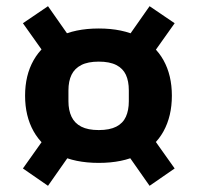

<svg xmlns="http://www.w3.org/2000/svg" viewBox="-20 -656 637 620"><path d="M299 -130Q222 -130 169 -156.5Q116 -183 88.5 -232Q61 -281 61 -347Q61 -413 88.5 -461.5Q116 -510 169 -537Q222 -564 299 -564Q376 -564 428.5 -537Q481 -510 508 -461.5Q535 -413 535 -347Q535 -281 508 -232Q481 -183 428.5 -156.5Q376 -130 299 -130ZM135 -56 54 -112 142 -236 217 -173ZM463 -56 381 -173 456 -236 544 -112ZM299 -236Q334 -236 355.5 -247Q377 -258 386.5 -279Q396 -300 396 -329V-364Q396 -394 386.5 -414.5Q377 -435 355.5 -446Q334 -457 299 -457Q264 -457 242.5 -446Q221 -435 211 -414.5Q201 -394 201 -364V-329Q201 -300 211 -279Q221 -258 242.5 -247Q264 -236 299 -236ZM142 -457 54 -581 135 -636 217 -519ZM456 -457 381 -519 463 -636 544 -581Z"/></svg>

Font: Mozilla Text ExtraLight
Style: Regular
Weight: 200
Designer: Studio DRAMA
Foundry: Studio DRAMA
Version: Version 1.000